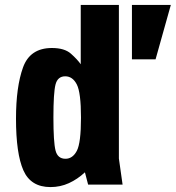

<svg xmlns="http://www.w3.org/2000/svg" viewBox="-20 -750 714 780"><path d="M308 -730V-489Q294 -509 268 -532Q242 -555 191 -555Q102 -555 73.5 -476Q45 -397 45 -268Q45 -126 75 -58Q105 10 185 10Q225 10 260 -6Q295 -22 325 -50L338 0H478L463 -106V-730ZM309 -272Q309 -169 292 -137Q275 -105 246 -105Q214 -105 205.5 -139Q197 -173 197 -273Q197 -373 205.5 -406.5Q214 -440 245 -440Q275 -440 292 -407Q309 -374 309 -272ZM516 -509H612L674 -730H516Z"/></svg>

Font: Secuela Black
Style: Regular
Weight: 900
Designer: Fernando Haro
Foundry: deFharo
Version: Version 1.704